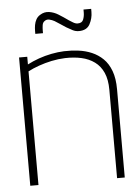

<svg xmlns="http://www.w3.org/2000/svg" viewBox="-50 -708 543 747"><g transform="rotate(-5 221.5 -334.0)"><path d="M304 -665V-653Q304 -639 299 -626Q294 -613 277 -613Q268 -613 258.5 -619Q249 -625 244 -628Q234 -635 224.5 -641.5Q215 -648 205 -654Q189 -664 170 -667Q151 -670 134 -659Q124 -653 118.5 -643Q113 -633 111 -621.5Q109 -610 109 -598V-587H139V-598Q139 -607 140.5 -618Q142 -629 150 -634Q158 -640 168.5 -637.5Q179 -635 188 -630Q198 -624 209 -616.5Q220 -609 231 -602Q243 -595 254.5 -589Q266 -583 279 -583Q310 -583 322 -605.5Q334 -628 334 -653V-665ZM377 -345V0H407V-345Q407 -387 396 -416.5Q385 -446 366 -464.5Q347 -483 322.5 -493.5Q298 -504 270 -507.5Q242 -511 214 -510Q190 -509 164.5 -504Q139 -499 115 -490.5Q91 -482 70 -471V-501H38V0H70V-444Q89 -454 113 -462.5Q137 -471 163 -476.5Q189 -482 216 -483Q251 -484 280 -477.5Q309 -471 331 -455Q353 -439 365 -412Q377 -385 377 -345Z"/></g></svg>

Font: Advent Pro ExtraLight
Style: Regular
Weight: 250
Version: Version 3.000